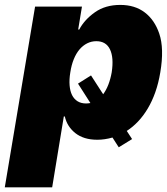

<svg xmlns="http://www.w3.org/2000/svg" viewBox="-44 -573 693 797"><path d="M-24.1 204.5 101.6 -545.5H296.2L280.5 -450.3H284.8Q306.8 -491.8 350.5 -522.4Q393.5 -552.6 455.3 -552.6Q516 -552.6 557 -521.3Q598 -490.1 617.2 -433.2Q638.1 -371.4 621.4 -272.7Q614 -228 600.7 -190.3Q587.4 -152.7 569.2 -122.3Q551.1 -92 529.1 -68.7Q507.1 -45.5 482.2 -29.5L504.3 4.3L448.9 38.4L422.9 -2.1Q390.3 7.1 360.1 7.1Q331 7.1 308.2 0Q285.5 -7.1 268.5 -20.6Q234.4 -47.9 225.1 -89.5H220.9L172.6 204.5ZM313.2 -143.5Q317.1 -143.5 321.7 -144Q326.3 -144.5 331.3 -145.2L279.8 -225.9L333.8 -259.9L384.2 -181.8Q409.4 -215.6 419.7 -272.7Q429 -333.8 412.6 -367.9Q396.3 -402 355.8 -402Q335.6 -402 317.8 -393.1Q300.1 -384.2 286 -367.7Q272 -351.2 262.3 -327.2Q252.5 -303.3 247.9 -272.7Q242.9 -242.9 244.9 -218.9Q246.8 -195 255.1 -178.3Q263.5 -161.6 278.2 -152.5Q293 -143.5 313.2 -143.5Z"/></svg>

Font: Inter P Black
Style: Italic
Weight: 900
Italic angle: -9.40001°
Designer: Rasmus Andersson
Foundry: rsms
Version: Version 3.018;git-588b23468